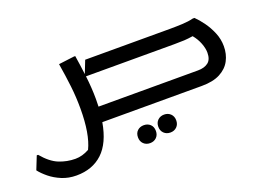

<svg xmlns="http://www.w3.org/2000/svg" viewBox="-141 -698 1641 1208"><g transform="rotate(-20 680.0 -94.5)"><path d="M7 55Q59 117 111.5 138Q164 159 220 159Q267 159 313 133Q357 42 357 -127Q357 -204 348.5 -277.5Q340 -351 326 -436L430 -449H439Q444 -418 448.5 -386Q453 -354 457 -322L490 -406H1058Q1099 -406 1141.5 -408Q1184 -410 1214 -418H1226Q1251 -394 1277 -358Q1303 -322 1321 -278.5Q1339 -235 1339 -188Q1339 -135 1316.5 -92.5Q1294 -50 1246.5 -25Q1199 0 1123 0H457Q434 133 366 196.5Q298 260 191 260Q138 260 93.5 241.5Q49 223 16 196Q-17 169 -37 143L-2 55ZM469 -151Q469 -125 468 -100H1134Q1177 -100 1202.5 -119.5Q1228 -139 1228 -185Q1228 -214 1214.5 -249Q1201 -284 1176 -314Q1144 -309 1118.5 -307.5Q1093 -306 1051 -306H459Q464 -265 466.5 -226Q469 -187 469 -151ZM778 148Q778 121 795 104.5Q812 88 838 88Q864 88 881 104.5Q898 121 898 148Q898 175 881 191.5Q864 208 838 208Q812 208 795 191.5Q778 175 778 148ZM635 167Q635 139 652 123Q669 107 695 107Q721 107 738 123Q755 139 755 167Q755 194 738 210.5Q721 227 695 227Q669 227 652 210.5Q635 194 635 167Z"/></g></svg>

Font: Kufam Medium
Style: Regular
Weight: 500
Designer: Wael Morcos, Artur Schmal
Foundry: Original Type
Version: Version 1.300; ttfautohint (v1.8.3)